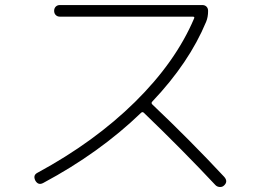

<svg xmlns="http://www.w3.org/2000/svg" viewBox="-20 -728 1040 760"><path d="M151.4 -3.9Q131.8 6.8 120.1 -12.7Q109.4 -34.2 127.9 -43.9Q353.5 -166 514.2 -324.2Q674.8 -482.4 748 -654.3Q752 -662.1 743.2 -662.1H216.8Q207 -662.1 200.7 -668.5Q194.3 -674.8 194.3 -685.1Q194.3 -695.3 200.7 -701.7Q207 -708 216.8 -708H781.2Q791 -708 797.4 -701.7Q803.7 -695.3 803.7 -684.6Q803.7 -660.2 795.9 -641.6Q728.5 -479.5 583 -326.2Q577.1 -320.3 583 -314.5Q732.4 -172.9 867.2 -28.3Q883.8 -9.8 867.2 5.9Q860.4 12.7 850.1 12.2Q839.8 11.7 833 4.9Q702.1 -134.8 549.8 -281.2Q543.9 -287.1 538.1 -281.2Q374 -123 151.4 -3.9Z"/></svg>

Font: Rounded Mgen+ 1m light
Style: Regular
Weight: 200
Designer: [Source Han Sans]
Ryoko NISHIZUKA  (kana & ideographs); Paul D. Hunt (Latin, Greek & Cyrillic); Wenlong ZHANG  (bopomofo
Version: Version 1.059.20150602